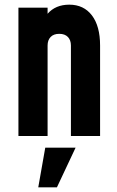

<svg xmlns="http://www.w3.org/2000/svg" viewBox="-20 -583 502 823"><path d="M277 -563Q339 -563 374 -517Q409 -471 409 -388V0H284V-388Q284 -411 271 -424.5Q258 -438 234 -438Q210 -438 197 -424.5Q184 -411 184 -388V0H59V-550H184V-524Q218 -563 277 -563ZM144 220 174 50H304L224 220Z"/></svg>

Font: Mohave Bold
Style: Regular
Weight: 700
Designer: Gumpita Rahayu
Foundry: Tokotype
Version: Version 2.002;PS 002.002;hotconv 1.0.88;makeotf.lib2.5.64775